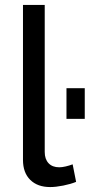

<svg xmlns="http://www.w3.org/2000/svg" viewBox="-20 -750 379 777"><path d="M73 -730H161V-135Q161 -106 176.5 -89.5Q192 -73 220 -73Q231 -73 246 -76.5Q261 -80 274 -85L288 -14Q266 -5 236 1Q206 7 183 7Q132 7 102.5 -22Q73 -51 73 -103ZM249 -269V-393H323V-269Z"/></svg>

Font: IngvarSans
Style: Regular
Weight: 500
Version: Version 3.000